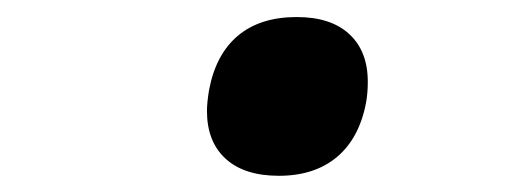

<svg xmlns="http://www.w3.org/2000/svg" viewBox="-20 -394 640 231"><path d="M229 -260.5Q229 -270.5 231.5 -285.5Q239.5 -328.5 266.2 -351Q293 -373.5 337 -373.5Q378 -373.5 400.2 -353Q422.5 -332.5 422.5 -295.5Q422.5 -282.5 420.5 -271Q412.5 -228 385.5 -205.2Q358.5 -182.5 315.5 -182.5Q274 -182.5 251.5 -203Q229 -223.5 229 -260.5Z"/></svg>

Font: JuliaMono MediumItalic
Style: Regular
Weight: 500
Italic angle: -9°
Monospace: yes
Designer: cormullion
Foundry: corm
Version: Version 0.049; ttfautohint (v1.8.4)